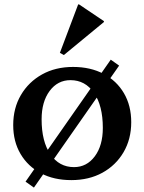

<svg xmlns="http://www.w3.org/2000/svg" viewBox="-20 -805 656 872"><path d="M304 13Q225 13 166 -18Q107 -49 73.5 -105.5Q40 -162 40 -237Q40 -314 75 -373.5Q110 -433 171 -467Q232 -501 312 -501Q391 -501 450.5 -469.5Q510 -438 543 -381.5Q576 -325 576 -250Q576 -173 541 -113.5Q506 -54 445 -20.5Q384 13 304 13ZM316 -46Q374 -46 410.5 -95Q447 -144 447 -224Q447 -325 407 -383Q367 -441 300 -441Q242 -441 205.5 -392Q169 -343 169 -263Q169 -162 209 -104Q249 -46 316 -46ZM134 47 96 20 483 -534 521 -507ZM270 -555 252 -565 335 -785H339L452 -709V-705Z"/></svg>

Font: Platypi Medium
Style: Regular
Weight: 500
Designer: David Sargent
Foundry: Bolt Cutter Type
Version: Version 1.200; ttfautohint (v1.8.4.7-5d5b)